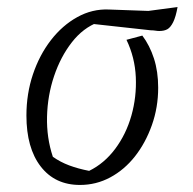

<svg xmlns="http://www.w3.org/2000/svg" viewBox="-20 -517 547 545"><path d="M207 8Q136 8 95.5 -44.5Q55 -97 55 -189Q55 -251 73.5 -306Q92 -361 124.5 -403Q157 -445 199.5 -468.5Q242 -492 289 -490L401 -486L484 -497Q479 -469 471.5 -454Q464 -439 455 -434Q446 -429 432 -429Q427 -429 421 -430Q415 -431 408 -431L217 -452L259 -454Q216 -438 184 -397Q152 -356 133.5 -301Q115 -246 113.5 -186Q112 -126 130 -72Q151 -57 176.5 -47.5Q202 -38 233 -32Q276 -53 307 -94.5Q338 -136 353 -189Q368 -242 365.5 -298Q363 -354 339 -404L384 -416Q405 -388 417 -351Q429 -314 429 -268Q429 -212 411 -161.5Q393 -111 363 -73Q333 -35 293 -13.5Q253 8 207 8Z"/></svg>

Font: Piazzolla 8pt ExtraLight
Style: Italic
Weight: 250
Italic angle: -11.3°
Designer: Juan Pablo del Peral
Foundry: Huerta Tipografica
Version: Version 2.001